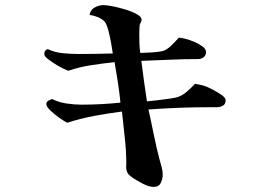

<svg xmlns="http://www.w3.org/2000/svg" viewBox="-20 -724 1040 754"><path d="M866 -331Q866 -315 855.5 -309Q845 -303 831 -303Q817 -303 806 -303Q683 -303 563 -294Q574 -245 584 -195Q594 -145 607 -96Q611 -82 615 -67Q619 -52 619 -38Q619 -22 611.5 -6Q604 10 584 10Q565 10 542 -2Q519 -14 504 -24Q492 -32 485.5 -38.5Q479 -45 476 -60Q475 -65 475.5 -70.5Q476 -76 476 -80Q476 -132 470 -183Q464 -234 459 -286Q405 -279 351 -269Q297 -259 244 -242Q235 -246 215.5 -259.5Q196 -273 179 -289Q162 -305 162 -315Q162 -324 170 -328.5Q178 -333 185 -335Q211 -322 241.5 -317.5Q272 -313 300 -313Q338 -313 376.5 -315Q415 -317 453 -321Q449 -361 443 -400.5Q437 -440 430 -480Q384 -475 338 -468Q292 -461 248 -446Q206 -463 167 -493Q162 -497 158 -501.5Q154 -506 154 -513Q154 -528 168 -531Q195 -518 227.5 -515Q260 -512 289 -512Q323 -512 356 -512.5Q389 -513 423 -514Q421 -528 416.5 -554Q412 -580 405.5 -604.5Q399 -629 391 -639Q381 -650 363.5 -657Q346 -664 332 -665Q334 -685 351.5 -694.5Q369 -704 387 -704Q397 -704 421 -699.5Q445 -695 471.5 -687Q498 -679 517 -668.5Q536 -658 536 -647Q536 -642 533.5 -637.5Q531 -633 529 -628Q528 -623 527.5 -609Q527 -595 527 -589Q527 -571 527.5 -552.5Q528 -534 531 -516Q552 -517 574 -518Q596 -519 617 -523Q634 -527 652.5 -545Q671 -563 682 -576Q691 -576 708.5 -571.5Q726 -567 744.5 -559Q763 -551 776 -541Q789 -531 789 -520Q789 -506 779.5 -499Q770 -492 757 -492Q702 -492 646.5 -489.5Q591 -487 535 -485Q540 -445 545.5 -405.5Q551 -366 557 -326Q570 -327 595.5 -330Q621 -333 646 -336.5Q671 -340 681 -344Q698 -350 716 -366Q734 -382 746 -395Q757 -393 768.5 -390.5Q780 -388 790 -384Q798 -381 816.5 -371.5Q835 -362 850.5 -351Q866 -340 866 -331Z"/></svg>

Font: Kaisei HarunoUmi
Style: Bold
Weight: 700
Designer: Font-Kai, 金井和夫
Foundry: KAZUO KANAI
Version: Version 5.003